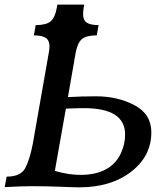

<svg xmlns="http://www.w3.org/2000/svg" viewBox="-30 -801 717 823"><path d="M314 -51.3Q444.3 -51.3 488.3 -144Q506.3 -183.1 506.3 -224.1Q506.3 -337.4 330.6 -337.4Q300.3 -337.4 252.4 -335.4L205.1 -68.4Q264.6 -51.3 314 -51.3ZM309.6 2Q287.6 2 229 -0.5Q170.4 -2.9 101.1 -2.9Q65.9 -2.9 -9.8 1L-1.5 -43.9Q59.1 -43.9 78.4 -80.8Q97.7 -117.7 110.4 -183.6L179.2 -575.2Q182.1 -590.8 182.1 -602.5Q182.1 -627.9 166 -638.7Q149.9 -649.4 115.2 -649.4L123 -693.4Q168 -693.4 187 -709.5Q206.1 -725.6 213.4 -767.6L215.8 -781.2H331.1L328.6 -767.6Q326.2 -752.4 326.2 -740.7Q326.2 -714.8 341.8 -704.1Q357.4 -693.4 392.6 -693.4L384.8 -649.4Q339.8 -649.4 321 -633.3Q302.2 -617.2 294.4 -575.2L261.2 -384.8Q320.8 -388.2 381.3 -388.2Q474.1 -388.2 546.4 -350.1Q618.7 -312 618.7 -233.9Q618.7 -131.8 532.2 -64.9Q445.8 2 309.6 2Z"/></svg>

Font: Kelvinch
Style: Bold Italic
Weight: 700
Italic angle: -10°
Designer: Paul James Miller
Foundry: High-Logic / Made with FontCreator
Version: Version 3.30 September 23, 2016